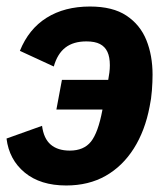

<svg xmlns="http://www.w3.org/2000/svg" viewBox="-25 -557 515 589"><path d="M148 -221 165 -312H338L301 -282L307 -312Q309 -322 310.5 -334Q312 -346 312 -357Q312 -382 304.5 -398Q297 -414 281.5 -422Q266 -430 240 -430Q200 -430 175.5 -411Q151 -392 140 -353L36 -401Q63 -468 118 -502.5Q173 -537 251 -537Q321 -537 363 -509Q405 -481 424 -434Q443 -387 443 -328Q443 -306 441 -279.5Q439 -253 434 -230Q420 -156 385.5 -101.5Q351 -47 299 -17.5Q247 12 178 12Q99 12 51 -27.5Q3 -67 -5 -132L104 -171Q109 -132 130.5 -113.5Q152 -95 189 -95Q232 -95 254 -122.5Q276 -150 289 -219L296 -257L332 -221Z"/></svg>

Font: IBM Plex Sans Condensed
Style: Bold Italic
Weight: 700
Width: 3
Italic angle: -11.31°
Designer: Mike Abbink, Paul van der Laan, Pieter van Rosmalen
Foundry: Bold Monday
Version: Version 3.201